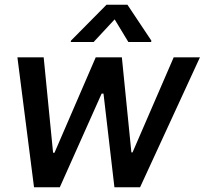

<svg xmlns="http://www.w3.org/2000/svg" viewBox="-20 -787 860 807"><path d="M123 0 53.2 -545.9H163.6L203.1 -145H209L382.3 -545.9H492.2L532.2 -146.5H537.1L710 -545.9H820.3L568.8 0H460.9L415 -393.6H407.2L231.4 0ZM519.5 -610.4 461.9 -705.6 373.5 -610.4H277.3L278.3 -616.2L427.7 -767.1H515.6L616.2 -616.2L615.2 -610.4Z"/></svg>

Font: Inter Tight Medium
Style: Italic
Weight: 500
Italic angle: -9.39999°
Designer: Rasmus Andersson
Foundry: rsms
Version: Version 3.004